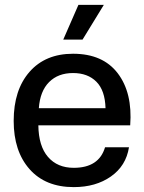

<svg xmlns="http://www.w3.org/2000/svg" viewBox="-20 -757 590 786"><path d="M282 9Q166 9 101 -64.5Q36 -138 36 -262Q36 -389 101 -463Q166 -537 279 -537Q401 -537 462 -457Q523 -377 513 -244H137Q138 -159 176.5 -114.5Q215 -70 282 -70Q385 -70 410 -154H508Q496 -78 434 -34.5Q372 9 282 9ZM239 -595 301 -737H405L318 -595ZM139 -314H412Q410 -387 374.5 -422.5Q339 -458 279 -458Q218 -458 181 -421Q144 -384 139 -314Z"/></svg>

Font: Mona Sans Medium
Style: Regular
Weight: 500
Designer: Deni Anggara
Foundry: GitHub
Version: Version 2.000;Glyphs 3.2.3 (3260)